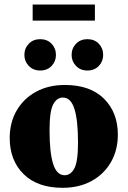

<svg xmlns="http://www.w3.org/2000/svg" viewBox="-20 -836 578 870"><path d="M264 15Q149.5 15 86.8 -47.2Q24 -109.5 24 -210.5Q24 -281 55.5 -335.2Q87 -389.5 143.2 -420.2Q199.5 -451 274 -451Q388.5 -451 451.2 -388.8Q514 -326.5 514 -225.5Q514 -155.5 482.5 -101Q451 -46.5 394.8 -15.8Q338.5 15 264 15ZM273 -42Q300.5 -42 317 -73.2Q333.5 -104.5 333.5 -190.5Q333.5 -291 317.2 -342.5Q301 -394 265 -394Q237.5 -394 221 -363Q204.5 -332 204.5 -245.5Q204.5 -145 220.8 -93.5Q237 -42 273 -42ZM162 -516.5Q130.5 -516.5 110.5 -537.2Q90.5 -558 90.5 -587Q90.5 -617 110.5 -637.8Q130.5 -658.5 162 -658.5Q194 -658.5 213.8 -637.8Q233.5 -617 233.5 -587Q233.5 -558 213.8 -537.2Q194 -516.5 162 -516.5ZM376 -516.5Q344.5 -516.5 324.5 -537.2Q304.5 -558 304.5 -587Q304.5 -617 324.5 -637.8Q344.5 -658.5 376 -658.5Q408 -658.5 427.8 -637.8Q447.5 -617 447.5 -587Q447.5 -558 427.8 -537.2Q408 -516.5 376 -516.5ZM128 -742.5V-815.5H410V-742.5Z"/></svg>

Font: Newsreader 16pt ExtraBold
Style: Regular
Weight: 800
Designer: Hugues Gentile
Foundry: Production Type
Version: Version 1.003; ttfautohint (v1.8.3)